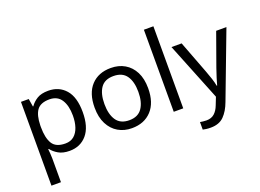

<svg xmlns="http://www.w3.org/2000/svg" viewBox="-137 -1095 2261 1671"><g transform="rotate(-20 994.0 -260.0)"><path d="M340 -546Q439 -546 499.5 -477Q560 -408 560 -269Q560 -132 499.5 -61Q439 10 339 10Q277 10 236.5 -13.5Q196 -37 173 -68H167Q169 -51 171 -25Q173 1 173 20V240H85V-536H157L169 -463H173Q197 -498 236 -522Q275 -546 340 -546ZM324 -472Q242 -472 208.5 -426Q175 -380 173 -286V-269Q173 -170 205.5 -116.5Q238 -63 326 -63Q375 -63 406.5 -90Q438 -117 453.5 -163.5Q469 -210 469 -270Q469 -362 433.5 -417Q398 -472 324 -472Z M1166 -269Q1166 -136 1098.5 -63Q1031 10 916 10Q845 10 789.5 -22.5Q734 -55 702 -117.5Q670 -180 670 -269Q670 -402 737 -474Q804 -546 919 -546Q992 -546 1047.5 -513.5Q1103 -481 1134.5 -419.5Q1166 -358 1166 -269ZM761 -269Q761 -174 798.5 -118.5Q836 -63 918 -63Q999 -63 1037 -118.5Q1075 -174 1075 -269Q1075 -364 1037 -418Q999 -472 917 -472Q835 -472 798 -418Q761 -364 761 -269Z M1393 0H1305V-760H1393Z M1479 -536H1573L1689 -231Q1704 -191 1716 -154.5Q1728 -118 1734 -85H1738Q1744 -110 1757 -150.5Q1770 -191 1784 -232L1893 -536H1988L1757 74Q1729 150 1684.5 195Q1640 240 1562 240Q1538 240 1520 237.5Q1502 235 1489 232V162Q1500 164 1515.5 166Q1531 168 1548 168Q1594 168 1622.5 142Q1651 116 1667 73L1695 2Z"/></g></svg>

Font: Noto Sans Inscriptional Pahlavi
Style: Regular
Weight: 400
Designer: Monotype Design Team
Foundry: Monotype Imaging Inc.
Version: Version 2.003; ttfautohint (v1.8.4.7-5d5b)